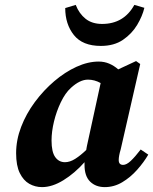

<svg xmlns="http://www.w3.org/2000/svg" viewBox="-20 -751 627 786"><path d="M191 -176Q191 -129 206 -108Q221 -87 246 -87Q266 -87 287.5 -100.5Q309 -114 333 -137Q334 -142 334.5 -146Q335 -150 336 -154L392 -411Q367 -425 340 -425Q307 -425 270 -391Q247 -370 229 -332.5Q211 -295 201 -253.5Q191 -212 191 -176ZM409 15Q372 15 349 -7.5Q326 -30 326 -76Q326 -79 326 -82Q326 -85 326 -87Q286 -42 240 -13.5Q194 15 152 15Q124 15 100 1.5Q76 -12 61 -42.5Q46 -73 46 -124Q46 -178 66.5 -231.5Q87 -285 122.5 -333Q158 -381 202 -418.5Q246 -456 293 -477.5Q340 -499 384 -499Q407 -499 427 -490.5Q447 -482 464 -467L537 -501L554 -489L474 -139Q470 -126 468 -115Q466 -104 466 -96Q466 -76 484 -76Q498 -76 515.5 -92.5Q533 -109 556 -139L587 -118Q569 -87 541.5 -56Q514 -25 480.5 -5Q447 15 409 15ZM393 -563Q318 -563 282.5 -607.5Q247 -652 247 -718L290 -731Q304 -695 330.5 -674Q357 -653 398 -653Q487 -653 530 -731L571 -719Q563 -685 541.5 -649Q520 -613 483.5 -588Q447 -563 393 -563Z"/></svg>

Font: Source Serif Pro
Style: Bold Italic
Weight: 700
Italic angle: -12°
Designer: Frank Grießhammer
Foundry: Adobe Systems Incorporated
Version: Version 3.001;hotconv 1.0.111;makeotfexe 2.5.65597